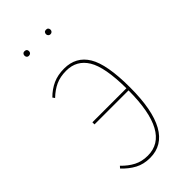

<svg xmlns="http://www.w3.org/2000/svg" viewBox="-224 -763 834 834"><g transform="rotate(-45 192.5 -346.0)"><path d="M324 -267Q324 -129 285 -59Q246 11 169 11Q130 11 100 -5Q70 -21 44 -49L52 -58Q77 -32 105 -17.5Q133 -3 169 -3Q309 -3 310 -263H101V-276H310Q309 -407 276 -461Q243 -515 179 -515Q142 -515 114.5 -502.5Q87 -490 61 -465L54 -475Q80 -501 110 -514.5Q140 -528 179 -528Q252 -528 288 -468.5Q324 -409 324 -267ZM125 -689Q125 -683 121 -679Q117 -675 110 -675Q104 -675 100.5 -679Q97 -683 97 -689Q97 -695 100.5 -699Q104 -703 110 -703Q125 -703 125 -689ZM257 -689Q257 -683 253 -679Q249 -675 243 -675Q237 -675 233 -679Q229 -683 229 -689Q229 -695 232.5 -699Q236 -703 243 -703Q250 -703 253.5 -699Q257 -695 257 -689Z"/></g></svg>

Font: Fira Sans Compressed Hair
Style: Regular
Weight: 100
Width: 1
Designer: bBox Type GmbH & Carrois Corporate GbR & Edenspiekermann AG
Foundry: bBox Type GmbH & Carrois Corporate GbR & Edenspiekermann AG
Version: Version 4.301